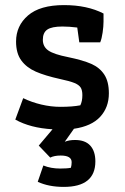

<svg xmlns="http://www.w3.org/2000/svg" viewBox="-20 -500 490 753"><path d="M128 213 150 149Q179 161 216 161Q244 161 258 158Q261 148 261 136Q261 110 218 110Q193 110 177 118L132 71L186 7Q99 2 40 -31L71 -115Q104 -99 142 -90Q180 -81 217 -81Q264 -81 295 -87Q303 -103 303 -127Q303 -146 296.5 -156.5Q290 -167 272 -174.5Q254 -182 216 -190Q157 -203 120.5 -219Q84 -235 63.5 -263Q43 -291 43 -337Q43 -399 90 -439.5Q137 -480 231 -480Q322 -480 386 -447V-415Q386 -397 382.5 -372.5Q379 -348 373 -334H291L283 -392Q251 -396 225 -396Q183 -396 165.5 -384Q148 -372 148 -344Q148 -317 169.5 -302Q191 -287 247 -276Q305 -264 338 -249.5Q371 -235 389 -207.5Q407 -180 407 -134Q407 -79 373 -42Q339 -5 270 5L234 56Q251 49 274 49Q314 49 334 71Q354 93 354 133Q354 233 230 233Q171 233 128 213Z"/></svg>

Font: Athiti SemiBold
Style: Regular
Weight: 600
Designer: CadsonDemak Team
Foundry: CadsonDemak
Version: Version 1.033